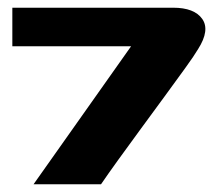

<svg xmlns="http://www.w3.org/2000/svg" viewBox="-20 -478 558 498"><path d="M67 0 320 -358H12V-458H429Q484 -458 504.5 -429Q525 -400 494 -351Q484 -334 460.5 -301.5Q437 -269 407 -228Q377 -187 345 -143.5Q313 -100 286 -62.5Q259 -25 242 0Z"/></svg>

Font: Genos Thin ExtraBold
Style: Regular
Weight: 800
Version: Version 1.010